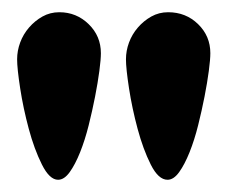

<svg xmlns="http://www.w3.org/2000/svg" viewBox="-20 -791 383 314"><path d="M255 -771Q284 -771 304 -751.5Q324 -732 324 -704Q324 -694 321.5 -675Q319 -656 314.5 -633Q310 -610 304 -586Q298 -562 290 -542Q282 -522 273 -509.5Q264 -497 254 -497Q239 -497 226.5 -522Q214 -547 205 -580.5Q196 -614 191 -646.5Q186 -679 186 -694Q186 -708 191 -721.5Q196 -735 205.5 -746Q215 -757 227.5 -764Q240 -771 255 -771ZM77 -771Q105 -771 125 -751.5Q145 -732 145 -704Q145 -694 142.5 -675Q140 -656 135.5 -633Q131 -610 125 -586Q119 -562 111 -542Q103 -522 94 -509.5Q85 -497 75 -497Q61 -497 48.5 -522Q36 -547 27 -580.5Q18 -614 13 -646.5Q8 -679 8 -694Q8 -708 13 -721.5Q18 -735 27.5 -746Q37 -757 49.5 -764Q62 -771 77 -771Z"/></svg>

Font: r_Neptun CAT
Style: Regular
Weight: 400
Foundry: Peter Wiegel, CAT-Fonts
Version: Version 1.000;June 8, 2024;FontCreator 14.0.0.2814 32-bit